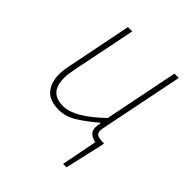

<svg xmlns="http://www.w3.org/2000/svg" viewBox="-184 -591 875 875"><g transform="rotate(45 254.0 -153.0)"><path d="M366 172 400 -2Q381 -5 366.5 -16Q352 -27 352 -52Q352 -58 353.5 -65.5Q355 -73 356 -80H352Q307 -41 264.5 -14.5Q222 12 178 12Q117 12 90.5 -20.5Q64 -53 64 -104Q64 -122 66 -134.5Q68 -147 72 -168L134 -478H162L100 -172Q96 -150 94 -136.5Q92 -123 92 -108Q92 -62 113 -38Q134 -14 182 -14Q215 -14 260 -39.5Q305 -65 362 -120L434 -478H462L380 -72Q379 -68 378.5 -64.5Q378 -61 378 -56Q378 -38 389.5 -32Q401 -26 432 -26L430 -12L388 172Z"/></g></svg>

Font: Source Sans 3 ExtraLight
Style: Italic
Weight: 250
Italic angle: -11°
Designer: Paul D. Hunt
Foundry: Adobe
Version: Version 3.046;hotconv 1.0.118;makeotfexe 2.5.65603